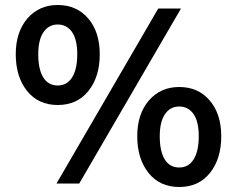

<svg xmlns="http://www.w3.org/2000/svg" viewBox="-20 -734 947 768"><path d="M43 -517Q43 -606 89.5 -660Q136 -714 211 -714Q287 -714 333 -660Q379 -606 379 -517Q379 -427 334 -370.5Q289 -314 211 -314Q133 -314 88 -370.5Q43 -427 43 -517ZM289 -517Q289 -576 268 -606Q247 -636 211 -636Q175 -636 154 -605.5Q133 -575 133 -517Q133 -457 153 -424.5Q173 -392 211 -392Q248 -392 268.5 -424.5Q289 -457 289 -517ZM613 -700H704L297 0H206ZM529 -189Q529 -278 575.5 -332Q622 -386 697 -386Q773 -386 819 -332Q865 -278 865 -189Q865 -99 820 -42.5Q775 14 697 14Q619 14 574 -42.5Q529 -99 529 -189ZM775 -189Q775 -248 754 -278Q733 -308 697 -308Q661 -308 640 -277.5Q619 -247 619 -189Q619 -129 639 -96.5Q659 -64 697 -64Q734 -64 754.5 -96.5Q775 -129 775 -189Z"/></svg>

Font: Cabin Medium
Style: Regular
Weight: 500
Designer: Pablo Impallari
Foundry: Pablo Impallari. http://www.impallari.com Igino Marini. http://www.ikern.com
Version: Version 2.200